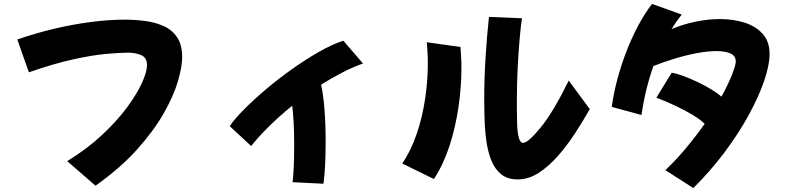

<svg xmlns="http://www.w3.org/2000/svg" viewBox="-20 -878 4040 977"><path d="M466 67 322 -58Q423 -120 499 -191Q575 -262 626 -331Q677 -400 702.5 -456.5Q728 -513 728 -546Q728 -585 698.5 -597.5Q669 -610 632 -610Q588 -610 518 -603.5Q448 -597 350.5 -575.5Q253 -554 127 -510L68 -677Q160 -709 255 -731.5Q350 -754 442 -766Q534 -778 614 -778Q665 -778 716.5 -771.5Q768 -765 811.5 -746Q855 -727 881 -688.5Q907 -650 907 -587Q907 -539 885.5 -465Q864 -391 813.5 -302Q763 -213 678 -118Q593 -23 466 67Z M1258 -135 1149 -236Q1173 -272 1221 -320.5Q1269 -369 1331.5 -422Q1394 -475 1463.5 -524.5Q1533 -574 1601 -613Q1669 -652 1727 -671L1827 -555Q1774 -536 1720 -508Q1666 -480 1614 -447Q1625 -398 1631 -323Q1637 -248 1637 -156Q1637 -25 1626 57L1469 49Q1473 16 1475 -34.5Q1477 -85 1477 -140Q1477 -259 1467 -340Q1399 -285 1345 -231Q1291 -177 1258 -135Z M2981 -323Q2948 -264 2907 -201Q2866 -138 2819 -84.5Q2772 -31 2720.5 2Q2669 35 2615 35Q2564 35 2532 10Q2500 -15 2482 -57.5Q2464 -100 2456 -153.5Q2448 -207 2446 -264.5Q2444 -322 2444 -377Q2444 -481 2451 -589Q2458 -697 2468 -792L2636 -785Q2630 -746 2624 -678Q2618 -610 2614 -528.5Q2610 -447 2610 -367V-326Q2610 -285 2611.5 -244.5Q2613 -204 2620 -177.5Q2627 -151 2642 -151Q2667 -151 2731 -229Q2795 -307 2874 -468ZM2188 33 2027 -46Q2072 -113 2100.5 -197Q2129 -281 2143 -373.5Q2157 -466 2157 -555Q2157 -583 2155.5 -610Q2154 -637 2152 -663L2323 -639Q2325 -614 2326.5 -587.5Q2328 -561 2328 -533Q2328 -436 2313 -333Q2298 -230 2267 -135Q2236 -40 2188 33Z M3244 -293 3093 -334Q3102 -402 3121.5 -475Q3141 -548 3168.5 -618.5Q3196 -689 3229 -750.5Q3262 -812 3298 -858L3449 -804Q3421 -769 3397 -730Q3457 -755 3520.5 -768Q3584 -781 3643 -781Q3713 -781 3770 -762.5Q3827 -744 3861.5 -705Q3896 -666 3896 -604Q3896 -546 3868 -465Q3840 -384 3789 -291Q3738 -198 3666.5 -102.5Q3595 -7 3508 79L3366 -12Q3426 -70 3475.5 -130Q3525 -190 3566 -248Q3542 -271 3503.5 -294Q3465 -317 3417.5 -339.5Q3370 -362 3320 -381L3398 -508Q3423 -504 3457 -491.5Q3491 -479 3528 -461.5Q3565 -444 3597.5 -424.5Q3630 -405 3651 -386Q3687 -452 3705.5 -499.5Q3724 -547 3724 -565Q3724 -594 3697 -606Q3670 -618 3626 -618Q3581 -618 3525.5 -607.5Q3470 -597 3412.5 -579.5Q3355 -562 3305 -542Q3264 -427 3244 -293Z"/></svg>

Font: Mochiy Pop One
Style: Regular
Weight: 400
Designer: FONTDASU
Foundry: FONTDASU / Google Inc. / Adobe
Version: Version 2.000